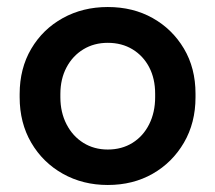

<svg xmlns="http://www.w3.org/2000/svg" viewBox="-20 -517 613 547"><path d="M287 10Q216 10 159 -22Q102 -54 69 -110.5Q36 -167 36 -240V-249Q36 -322 69 -378Q102 -434 159 -465.5Q216 -497 287 -497Q359 -497 415 -465.5Q471 -434 504 -378.5Q537 -323 537 -250V-240Q537 -167 504 -110.5Q471 -54 415 -22Q359 10 287 10ZM287 -91Q327 -91 357.5 -110Q388 -129 405 -163Q422 -197 422 -240V-250Q422 -293 405 -325.5Q388 -358 357.5 -376.5Q327 -395 287 -395Q248 -395 217.5 -376.5Q187 -358 169.5 -325Q152 -292 152 -249V-240Q152 -197 169.5 -163Q187 -129 217.5 -110Q248 -91 287 -91Z"/></svg>

Font: SUSE Thin SemiBold
Style: Regular
Weight: 600
Version: Version 1.000